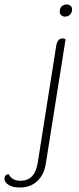

<svg xmlns="http://www.w3.org/2000/svg" viewBox="-134 -685 351 855"><path d="M132 -634Q132 -648 140.5 -656.5Q149 -665 163 -665Q174 -665 180.5 -659Q187 -653 187 -643Q187 -629 178 -620Q169 -611 155 -611Q145 -611 138.5 -617.5Q132 -624 132 -634ZM-114 112Q-114 91 -95 91Q-81 120 -42 120Q21 120 34 40L116 -479Q121 -514 145 -514Q151 -514 158 -510L70 44Q62 94 31.5 122Q1 150 -46 150Q-77 150 -95.5 138.5Q-114 127 -114 112Z"/></svg>

Font: Thasadith
Style: Italic
Weight: 400
Italic angle: -9°
Designer: Cadson Demak Co.,Ltd.
Foundry: Cadson Demak Co.,Ltd.
Version: Version 1.000; ttfautohint (v1.6)